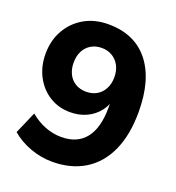

<svg xmlns="http://www.w3.org/2000/svg" viewBox="-132 -822 864 940"><g transform="rotate(20 300.0 -352.5)"><path d="M243 11Q185 11 129 -9.5Q73 -30 31 -66L81 -181Q118 -150 159.5 -134Q201 -118 244 -118Q327 -118 370 -172.5Q413 -227 413 -333V-398H426Q419 -351 393 -317Q367 -283 328.5 -265Q290 -247 243 -247Q183 -247 135.5 -276.5Q88 -306 60.5 -358Q33 -410 33 -475Q33 -545 64 -599.5Q95 -654 149 -685Q203 -716 274 -716Q411 -716 485 -623.5Q559 -531 559 -362Q559 -244 521.5 -160.5Q484 -77 413 -33Q342 11 243 11ZM283 -368Q314 -368 338 -382Q362 -396 375.5 -422Q389 -448 389 -481Q389 -516 375.5 -541.5Q362 -567 338 -581.5Q314 -596 283 -596Q251 -596 227 -581.5Q203 -567 190 -541.5Q177 -516 177 -481Q177 -448 190 -422Q203 -396 227 -382Q251 -368 283 -368Z"/></g></svg>

Font: Mulish ExtraLight ExtraBold
Style: Regular
Weight: 800
Version: Version 3.603